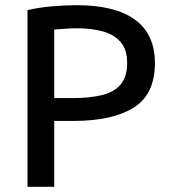

<svg xmlns="http://www.w3.org/2000/svg" viewBox="-20 -720 653 740"><path d="M86 0V-681Q128 -691 180 -695.5Q232 -700 275 -700Q424 -700 500.5 -644Q577 -588 577 -477Q577 -356 495 -305Q413 -254 265 -254H189V0ZM189 -342H261Q326 -342 373 -353.5Q420 -365 445 -394.5Q470 -424 470 -478Q470 -530 444 -559Q418 -588 374.5 -599.5Q331 -611 280 -611Q250 -611 227.5 -609Q205 -607 189 -606Z"/></svg>

Font: Ubuntu Sans Medium
Style: Regular
Weight: 500
Designer: Dalton Maag Ltd
Foundry: Dalton Maag Ltd
Version: Version 1.006; ttfautohint (v1.8.4.7-5d5b)